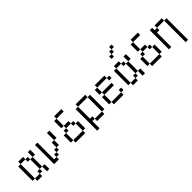

<svg xmlns="http://www.w3.org/2000/svg" viewBox="226 -2117 3548 3548"><g transform="rotate(-45 2000.0 -343.0)"><path d="M125 -62.5V0H250V-62.5ZM125 -62.5Q125 -62.5 125 -437.5H62.5Q62.5 -437.5 62.5 -62.5ZM250 -62.5H312.5V-125H250ZM375 -125Q375 -125 375 0H437.5Q437.5 0 437.5 -125ZM312.5 -125H375Q375 -125 375 -375H312.5Q312.5 -375 312.5 -125ZM312.5 -375V-437.5H250V-375ZM375 -375H437.5Q437.5 -375 437.5 -500H375Q375 -500 375 -375ZM125 -437.5H250V-500H125Z M562.5 -500Q562.5 -500 562.5 0H687.5V-62.5H625V-500ZM687.5 -62.5H750V-125H687.5ZM750 -125H812.5V-187.5H750ZM812.5 -187.5H875Q875 -187.5 875 -312.5H812.5Q812.5 -312.5 812.5 -187.5ZM875 -312.5H937.5V-500H875Z M1375 -562.5V-625H1187.5V-562.5H1125V-375H1187.5V-312.5H1125V-250H1062.5V-62.5H1125V0H1375V-62.5H1125V-250H1187.5V-312.5H1312.5V-250H1375V-62.5H1437.5V-250H1375V-312.5H1312.5V-375H1187.5V-562.5Z M1562.5 -437.5V125H1625V-62.5H1687.5V0H1875V-62.5H1687.5V-125H1625V-437.5ZM1875 -62.5H1937.5Q1937.5 -62.5 1937.5 -437.5H1875Q1875 -437.5 1875 -62.5ZM1625 -437.5H1875V-500H1625Z M2437.5 -62.5V-125H2375V-62.5H2125V0H2375V-62.5ZM2375 -250V-312.5H2125V-250H2062.5V-62.5H2125V-250ZM2437.5 -375V-437.5H2375V-375ZM2125 -312.5Q2125 -312.5 2125 -437.5H2062.5Q2062.5 -437.5 2062.5 -312.5ZM2125 -437.5H2375V-500H2125Z M2875 -750V-812.5H2812.5V-750H2750V-687.5H2687.5V-625H2750V-687.5H2812.5V-750ZM2625 -62.5V0H2750V-62.5ZM2625 -62.5Q2625 -62.5 2625 -437.5H2562.5Q2562.5 -437.5 2562.5 -62.5ZM2750 -62.5H2812.5V-125H2750ZM2875 -125Q2875 -125 2875 0H2937.5Q2937.5 0 2937.5 -125ZM2812.5 -125H2875Q2875 -125 2875 -375H2812.5Q2812.5 -375 2812.5 -125ZM2812.5 -375V-437.5H2750V-375ZM2875 -375H2937.5Q2937.5 -375 2937.5 -500H2875Q2875 -500 2875 -375ZM2625 -437.5H2750V-500H2625Z M3375 -562.5V-625H3187.5V-562.5H3125V-375H3187.5V-312.5H3125V-250H3062.5V-62.5H3125V0H3375V-62.5H3125V-250H3187.5V-312.5H3312.5V-250H3375V-62.5H3437.5V-250H3375V-312.5H3312.5V-375H3187.5V-562.5Z M3875 -437.5V125H3937.5V-437.5ZM3562.5 -500Q3562.5 -500 3562.5 0H3625Q3625 0 3625 -375H3687.5V-437.5H3625V-500ZM3687.5 -437.5H3875V-500H3687.5Z"/></g></svg>

Font: Unifont
Style: Regular
Weight: 500
Version: Version 15.1.04